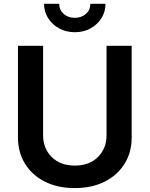

<svg xmlns="http://www.w3.org/2000/svg" viewBox="-20 -965 776 996"><path d="M368.2 10.7Q279.3 10.7 212.9 -22.7Q146.5 -56.2 109.9 -115.5Q73.2 -174.8 73.2 -252.4V-727.5H203.6V-263.2Q203.6 -194.8 248.3 -150.4Q293 -106 368.2 -106Q443.4 -106 488 -150.4Q532.7 -194.8 532.7 -263.2V-727.5H663.1V-252.4Q663.1 -174.8 626.2 -115.5Q589.4 -56.2 522.9 -22.7Q456.5 10.7 368.2 10.7ZM368.2 -797.9Q323.2 -797.9 287.1 -817.6Q251 -837.4 229.7 -870.6Q208.5 -903.8 208.5 -945.3H287.1Q287.1 -913.6 310.1 -893.1Q333 -872.6 368.2 -872.6Q402.8 -872.6 425.8 -893.1Q448.7 -913.6 448.7 -945.3H527.3Q527.3 -904.3 506.3 -870.8Q485.4 -837.4 449.2 -817.6Q413.1 -797.9 368.2 -797.9Z"/></svg>

Font: Inter SemiBold
Style: Regular
Weight: 600
Designer: Rasmus Andersson
Foundry: rsms
Version: Version 4.001;git-9221beed3